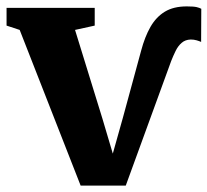

<svg xmlns="http://www.w3.org/2000/svg" viewBox="-28 -573 648 600"><path d="M224 7 33.5 -479.5 -7.5 -493V-548.5H268V-493L206.5 -479.5L292 -202.5L324.5 -93L356 -205L413 -414.5Q424.5 -458 442.2 -489Q460 -520 487.2 -536.5Q514.5 -553 555.5 -553Q577 -553 586.5 -550.8Q596 -548.5 601 -545.5L600.5 -442Q595 -444.5 586.5 -447Q578 -449.5 568 -449.5Q551 -449 539.8 -439.2Q528.5 -429.5 521 -414.2Q513.5 -399 507 -382.5L365 7Z"/></svg>

Font: Merriweather 36pt ExtraBold
Style: Regular
Weight: 800
Designer: Eben Sorkin
Foundry: Eben Sorkin
Version: Version 2.100